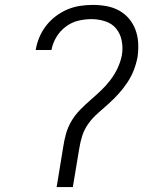

<svg xmlns="http://www.w3.org/2000/svg" viewBox="-20 -763 640 783"><path d="M211 0 238 -165Q242 -192 249.5 -218.5Q257 -245 271.5 -269.5Q286 -294 306.5 -315Q327 -336 349 -355Q371 -374 392 -394Q413 -414 430.5 -437Q448 -460 460 -486Q472 -512 477 -538Q482 -568 476.5 -596.5Q471 -625 454 -646Q437 -667 409.5 -676Q382 -685 353 -685Q326 -685 299 -678.5Q272 -672 248.5 -654.5Q225 -637 210 -612Q195 -587 190 -560V-559H125L126 -561Q130 -586 140.5 -611Q151 -636 168 -658Q185 -680 207.5 -697Q230 -714 255 -724.5Q280 -735 306.5 -739Q333 -743 358 -743Q387 -743 414.5 -738Q442 -733 465.5 -720Q489 -707 506 -687Q523 -667 532.5 -641.5Q542 -616 543.5 -588Q545 -560 541 -531Q536 -504 526 -478Q516 -452 500 -427.5Q484 -403 464.5 -381.5Q445 -360 423.5 -340.5Q402 -321 380 -302Q358 -283 341 -259.5Q324 -236 315.5 -209.5Q307 -183 303 -156L277 0Z"/></svg>

Font: Iosevka Aile Light Oblique
Style: Regular
Weight: 300
Italic angle: -9°
Designer: Belleve Invis
Foundry: Belleve Invis
Version: Version 31.1.0; ttfautohint (v1.8.4)